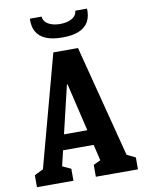

<svg xmlns="http://www.w3.org/2000/svg" viewBox="-100 -1009 820 1079"><g transform="rotate(-10 310.0 -469.5)"><path d="M21.8 -68.5 99.4 -106.2 60.9 -50.8 244 -730H384.7L558.8 -54.8L520.6 -105.9L598.2 -68.2V-0.2H357.9V-68.2L440.6 -106.8L406.2 -54.8L291.4 -539.5H288L171.8 -50.8L147.3 -106.6L230 -68.5V0H21.8ZM175.5 -266H441.2V-178.7H175.5ZM146.9 -939.4H214.4Q214.4 -922.8 226.2 -909.4Q237.9 -896.1 259.8 -888.3Q281.6 -880.6 310 -880.6Q338.4 -880.6 360.2 -888.3Q382.1 -896.1 393.8 -909.4Q405.6 -922.8 405.6 -939.4H473.1Q475.2 -895.2 458.4 -865.1Q441.7 -834.9 404.8 -819.2Q368 -803.6 310 -803.6Q252 -803.6 215.2 -819.2Q178.3 -834.9 161.6 -865.1Q144.8 -895.2 146.9 -939.4Z"/></g></svg>

Font: Monaspace Xenon Var
Style: Regular
Weight: 400
Designer: Riley Cran and the Lettermatic Team
Version: Version 1.000 (Monaspace Xenon Var)